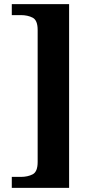

<svg xmlns="http://www.w3.org/2000/svg" viewBox="-20 -780 454 928"><path d="M37 128V75H80Q114 75 138 62.5Q162 50 162 3V-635Q162 -682 138 -694.5Q114 -707 80 -707H37V-760H314V128Z"/></svg>

Font: Noto Serif Vithkuqi
Style: Regular
Weight: 400
Version: Version 1.005